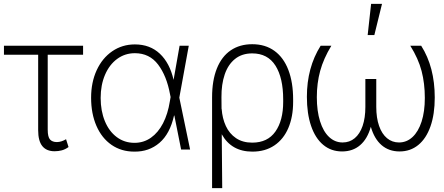

<svg xmlns="http://www.w3.org/2000/svg" viewBox="-27 -764 2267 981"><path d="M397.5 -484.4H216.8V-101.6Q216.8 -64 228.8 -51Q240.7 -38.1 263.7 -38.1Q275.4 -38.1 287.8 -42.2Q300.3 -46.4 310.5 -52.7L323.2 -12.7Q306.2 -0.5 288.6 4.2Q271 8.8 252 8.8Q210.4 8.8 189.2 -17.6Q168 -43.9 168 -98.6V-484.4H-6.8V-530.3H397.5Z M438.5 -264.6Q438.5 -343.3 467 -405.3Q495.6 -467.3 546.6 -502.2Q597.7 -537.1 662.1 -537.1Q739.3 -537.1 789.8 -489.5Q840.3 -441.9 859.9 -356L890.6 -530.3H937.5L889.2 -265.1L944.3 0H898.4L863.8 -173.8H862.3Q841.3 -80.1 787.8 -34.2Q734.4 11.7 659.2 10.7Q592.8 10.7 542.7 -23.9Q492.7 -58.6 465.6 -121.1Q438.5 -183.6 438.5 -264.6ZM660.2 -34.2Q707 -34.2 744.1 -60.3Q781.2 -86.4 805.9 -134Q830.6 -181.6 840.8 -246.1L844.7 -268.1L841.8 -282.2Q824.7 -376 780.8 -434.1Q736.8 -492.2 662.1 -492.2Q611.3 -492.2 571.5 -462.9Q531.7 -433.6 509.5 -381.6Q487.3 -329.6 487.3 -263.7Q487.3 -197.3 508.8 -145Q530.3 -92.8 569.6 -63.5Q608.9 -34.2 660.2 -34.2Z M1261.7 -538.1Q1328.6 -538.1 1375.5 -503.9Q1422.4 -469.7 1446.5 -406.2Q1470.7 -342.8 1470.7 -255.9V-243.2Q1470.7 -167.5 1446.3 -110.1Q1421.9 -52.7 1375 -21Q1328.1 10.7 1262.7 10.7Q1155.3 10.7 1106 -78.1L1108.4 197.3H1056.6V-266.6Q1056.6 -353 1081.1 -414.1Q1105.5 -475.1 1151.6 -506.6Q1197.8 -538.1 1261.7 -538.1ZM1105 -207.5 1105.5 -208Q1108.9 -159.2 1127 -120.1Q1145 -81.1 1179 -58.1Q1212.9 -35.2 1261.7 -35.2Q1340.3 -35.2 1380.1 -91.8Q1419.9 -148.4 1419.9 -243.2V-255.9Q1419.9 -366.2 1380.4 -428.7Q1340.8 -491.2 1261.7 -491.2Q1209 -491.2 1173.6 -462.6Q1138.2 -434.1 1121.1 -383.5Q1104 -333 1104.5 -267.6Z M1591.8 -267.6Q1591.8 -196.8 1608.2 -144.5Q1624.5 -92.3 1654.3 -64.2Q1684.1 -36.1 1723.6 -36.1Q1759.3 -36.1 1785.4 -57.9Q1811.5 -79.6 1825.7 -120.6Q1839.8 -161.6 1839.8 -217.8V-360.4H1895.5V-217.8Q1895.5 -161.6 1909.9 -120.6Q1924.3 -79.6 1950.4 -57.9Q1976.6 -36.1 2011.7 -36.1Q2050.8 -36.1 2080.6 -63.7Q2110.4 -91.3 2127 -142.6Q2143.6 -193.8 2143.6 -263.7Q2143.6 -337.9 2127 -401.4Q2110.4 -464.8 2069.3 -530.3H2125Q2194.3 -421.4 2194.3 -265.6Q2194.3 -180.7 2172.6 -118.7Q2150.9 -56.6 2110.4 -23.4Q2069.8 9.8 2014.6 9.8Q1960 9.8 1922.6 -22.5Q1885.3 -54.7 1867.7 -116.2Q1850.6 -54.7 1813.2 -22.5Q1775.9 9.8 1720.7 9.8Q1665 9.8 1624.5 -23.9Q1584 -57.6 1562.5 -120.6Q1541 -183.6 1541 -269.5Q1541 -418.9 1611.3 -530.3H1666Q1626 -464.4 1608.9 -401.6Q1591.8 -338.9 1591.8 -267.6ZM1869.1 -744.1H1924.8L1885.7 -585H1851.6Z"/></svg>

Font: Pretendard ExtraLight
Style: Regular
Weight: 200
Designer: Base glyphs from Inter by Rasmus Andersson; Hangeul glyphs from Noto Sans CJK(Source Han Sans) by Jang Soo-young and Kan
Foundry: Kil Hyung-jin
Version: Version 1.309